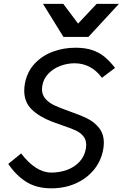

<svg xmlns="http://www.w3.org/2000/svg" viewBox="-20 -988 650 1018"><path d="M252.5 -73Q296.5 -73 335.5 -87.2Q374.5 -101.5 401.5 -130.2Q428.5 -159 435.5 -201Q437 -211.5 437 -220Q437 -248.5 420.8 -267.2Q404.5 -286 379.5 -297.2Q354.5 -308.5 310 -323.5Q265 -339.5 257 -342.5Q188 -369 148.2 -407.8Q108.5 -446.5 108.5 -507.5Q108.5 -524 111.5 -542Q123 -607 163.5 -650.2Q204 -693.5 260.8 -714.2Q317.5 -735 380.5 -735Q431.5 -735 468.8 -722.5Q506 -710 534 -687Q562 -664 590 -628L520.5 -575.5Q463.5 -652.5 375 -652.5Q337.5 -652.5 300.2 -638.8Q263 -625 236.5 -597.5Q210 -570 204 -532Q202.5 -523 202.5 -515.5Q202.5 -484.5 221.8 -463.2Q241 -442 269.8 -428.8Q298.5 -415.5 348 -398Q407 -377.5 443.2 -359.5Q479.5 -341.5 505 -310Q530.5 -278.5 530.5 -230.5Q530.5 -215 527.5 -197Q517 -136.5 479 -89.2Q441 -42 382.2 -15.8Q323.5 10.5 252.5 10.5Q173 10.5 118.2 -24.5Q63.5 -59.5 24 -119L92 -174.5Q169.5 -73 252.5 -73ZM208 -967.5H315.5L394 -863L492.5 -967.5H610.5L448.5 -792H316.5Z"/></svg>

Font: JuliaMono
Style: Italic
Weight: 400
Italic angle: -9°
Monospace: yes
Designer: cormullion
Foundry: corm
Version: Version 0.057; ttfautohint (v1.8.4)